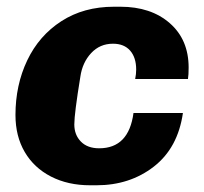

<svg xmlns="http://www.w3.org/2000/svg" viewBox="-20 -541 607 571"><path d="M541 -340Q541 -318 539 -306H382Q385 -321 385 -334Q385 -370 367 -390.5Q349 -411 316 -411Q277 -411 251 -383Q225 -355 219 -313Q201 -203 201 -171Q201 -140 220.5 -120Q240 -100 275 -100Q363 -100 377 -205H524Q509 -101 437.5 -45.5Q366 10 267 10H248Q182 10 131.5 -16Q81 -42 53.5 -89Q26 -136 26 -199Q26 -288 61 -361.5Q96 -435 162.5 -478Q229 -521 319 -521H338Q429 -521 485 -472Q541 -423 541 -340Z"/></svg>

Font: Chivo ExtraBold Italic
Style: Regular
Weight: 800
Italic angle: -8.05°
Designer: Hector Gatti
Foundry: Omnibus-Type
Version: Version 1.007